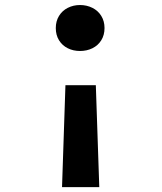

<svg xmlns="http://www.w3.org/2000/svg" viewBox="-20 -568 660 784"><path d="M371.3 -220.1 385.4 196.2H233.3L247.2 -220.1ZM406.8 -453.4Q406.8 -424.8 393.5 -403.5Q380.2 -382.2 357.4 -371Q334.6 -359.8 306.7 -359.8Q279.1 -359.8 256.7 -371Q234.2 -382.2 221 -403.5Q207.8 -424.8 207.8 -453.4Q207.8 -481.6 221 -503.1Q234.2 -524.6 256.9 -536Q279.5 -547.5 306.7 -547.5Q334.2 -547.5 357.2 -536Q380.2 -524.6 393.5 -503.1Q406.8 -481.6 406.8 -453.4Z"/></svg>

Font: Monaspace Neon Var ExtraLight
Style: Regular
Weight: 200
Designer: Riley Cran and the Lettermatic Team
Version: Version 1.200 (Monaspace Neon Var)